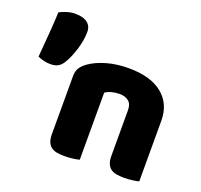

<svg xmlns="http://www.w3.org/2000/svg" viewBox="-118 -794 978 934"><g transform="rotate(20 371.5 -326.5)"><path d="M520 -308Q520 -339 502.5 -353.5Q485 -368 455 -368Q435 -368 415.5 -363Q396 -358 382 -348V-1Q372 2 350.5 5Q329 8 306 8Q284 8 266.5 5Q249 2 237 -7Q225 -16 218.5 -31.5Q212 -47 212 -72V-372Q212 -399 223.5 -416Q235 -433 255 -447Q289 -471 340.5 -486Q392 -501 455 -501Q568 -501 629 -451.5Q690 -402 690 -314V-1Q680 2 658.5 5Q637 8 614 8Q592 8 574.5 5Q557 2 545 -7Q533 -16 526.5 -31.5Q520 -47 520 -72ZM152 -422Q141 -405 126 -397Q111 -389 88 -389Q69 -389 53 -393Q37 -397 22 -404Q27 -465 32 -526Q37 -587 39 -639Q53 -647 75.5 -654Q98 -661 119 -661Q135 -661 150.5 -658Q166 -655 178 -647.5Q190 -640 197 -627.5Q204 -615 204 -597Q204 -577 200 -553Q196 -529 188.5 -505Q181 -481 171.5 -459Q162 -437 152 -422Z"/></g></svg>

Font: Baloo
Style: Regular
Weight: 400
Designer: Sarang Kulkarni and Ek Type
Foundry: Ek Type
Version: Version 1.100;PS 1.000;hotconv 1.0.88;makeotf.lib2.5.647800;